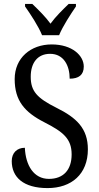

<svg xmlns="http://www.w3.org/2000/svg" viewBox="-20 -951 508 981"><path d="M195 -771H282C300 -816 342 -880 368 -918V-931H331C300 -901 264 -866 238 -830C212 -866 176 -901 145 -931H108V-918C135 -880 177 -816 195 -771ZM223 10C345 10 429 -61 429 -188C429 -294 372 -349 269 -400C169 -450 137 -485 137 -559C137 -630 172 -676 236 -676C306 -676 336 -615 336 -549C382 -549 408 -568 408 -611C408 -667 349 -724 244 -724C137 -724 55 -655 55 -547C55 -437 105 -378 207 -326C303 -277 346 -242 346 -162C346 -82 303 -37 230 -37C153 -37 111 -105 107 -196C66 -196 40 -169 40 -128C40 -46 99 10 223 10Z"/></svg>

Font: Noto Serif Khmer Condensed
Style: Regular
Weight: 400
Width: 3
Designer: Danh Hong and the Monotype Design Team
Foundry: Monotype Imaging Inc.
Version: Version 2.004